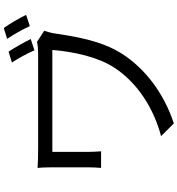

<svg xmlns="http://www.w3.org/2000/svg" viewBox="19 -918 961 1040"><g transform="rotate(-90 500.0 -398.5)"><path d="M793 -679C775 -675 751 -673 730 -673H216C173 -673 136 -674 110 -676C112 -655 113 -632 113 -610V-396C113 -377 112 -356 110 -332H200C198 -357 197 -381 197 -396V-596H749C739 -478 711 -350 654 -262C572 -134 430 -46 282 -7L351 62C511 10 648 -92 729 -220C801 -333 822 -475 840 -594C842 -604 849 -630 853 -640ZM809 -841C833 -805 859 -760 878 -718L939 -738C920 -777 892 -825 868 -859ZM681 -815C704 -779 730 -733 747 -693L808 -713C790 -750 762 -799 740 -833Z"/></g></svg>

Font: Noto Sans Mono CJK JP Regular
Style: Regular
Weight: 400
Designer: Ryoko NISHIZUKA (kana & ideographs); Paul D. Hunt (Latin, Greek & Cyrillic); Wenlong ZHANG (bopomofo); Sandoll Communica
Foundry: Adobe Systems Incorporated
Version: Version 1.004;PS 1.004;hotconv 1.0.82;makeotf.lib2.5.63406